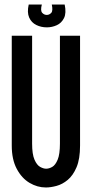

<svg xmlns="http://www.w3.org/2000/svg" viewBox="-20 -818 406 849"><path d="M183 11Q145 11 110.5 -9.5Q76 -30 54 -71.5Q32 -113 32 -174V-660H122V-183Q122 -136 132.5 -112Q143 -88 157.5 -80Q172 -72 184 -72Q197 -72 211 -80Q225 -88 235 -112Q245 -136 245 -183V-660H334V-174Q334 -115 318.5 -78.5Q303 -42 279.5 -22.5Q256 -3 230 4Q204 11 183 11ZM107 -798H165Q158 -771 166.5 -761.5Q175 -752 187 -752Q198 -752 206.5 -761Q215 -770 209 -798H266Q274 -760 263 -738Q252 -716 231 -706.5Q210 -697 187 -697Q162 -697 140.5 -707.5Q119 -718 109 -740.5Q99 -763 107 -798Z"/></svg>

Font: Bricolage Grotesque 48pt Condensed
Style: Regular
Weight: 400
Width: 3
Designer: Mathieu Triay
Foundry: Atelier Triay
Version: Version 1.000; ttfautohint (v1.8.4.7-5d5b);gftools[0.9.32]